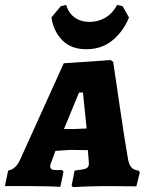

<svg xmlns="http://www.w3.org/2000/svg" viewBox="-41 -755 608 780"><path d="M522 -62 527 -55 513 2 404 1Q358 1 313 2.5Q268 4 255 5L250 -1L262 -62Q299 -66 309.5 -71Q320 -76 320 -90Q320 -100 319 -106L316 -145L252 -146Q240 -146 214 -144Q188 -142 184 -142L169 -100Q163 -88 163 -78Q163 -64 186 -64H212L217 -57L204 4Q192 3 157 2Q122 1 82 1H-21L-8 -62Q24 -68 41 -107L218 -498L409 -511L419 -503Q426 -456 446.5 -316Q467 -176 478 -115Q482 -88 492 -76Q502 -64 522 -62ZM264 -231Q275 -231 311 -233L296 -379H280L219 -231ZM435 -735 457 -730 483 -684Q461 -629 417 -592Q373 -555 310 -555Q247 -555 211.5 -592Q176 -629 168 -684L206 -730L228 -735Q238 -701 263 -683.5Q288 -666 323 -666Q358 -666 387.5 -683.5Q417 -701 435 -735Z"/></svg>

Font: Alegreya SC ExtraBold
Style: Italic
Weight: 800
Italic angle: -7°
Designer: Juan Pablo del Peral
Foundry: Huerta Tipografica
Version: Version 2.007; ttfautohint (v1.6)